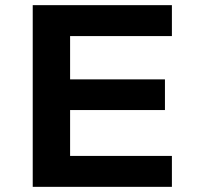

<svg xmlns="http://www.w3.org/2000/svg" viewBox="-20 -725 768 745"><path d="M107 0V-705H647V-585H252V-417H620V-298H252V-120H647V0Z"/></svg>

Font: Nunito Sans 7pt SemiExpanded
Style: Bold
Weight: 700
Width: 6
Designer: Vernon Adams
Foundry: Vernon Adams
Version: Version 3.101;gftools[0.9.27]